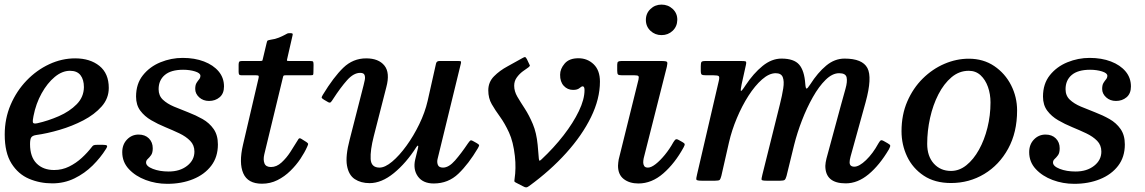

<svg xmlns="http://www.w3.org/2000/svg" viewBox="-32 -785 4975 834"><path d="M-11.5 -200.5Q-11.5 -270 14.2 -330Q40 -390 83.5 -435.2Q127 -480.5 181.8 -506Q236.5 -531.5 294.5 -531.5Q359 -531.5 399.8 -498.8Q440.5 -466 440.5 -403Q440.5 -357.5 409.5 -322.5Q378.5 -287.5 330 -262.2Q281.5 -237 227 -221Q172.5 -205 125 -198.5Q109 -196 103.8 -188.2Q98.5 -180.5 98.5 -159Q98.5 -103.5 127 -75Q155.5 -46.5 203 -46.5Q238 -46.5 268.2 -61.5Q298.5 -76.5 323.2 -99.2Q348 -122 366 -145.5Q370.5 -152 374.8 -154Q379 -156 391 -156H414Q429.5 -156 432.5 -152.5Q435.5 -149 428 -137.5Q405 -100.5 370.5 -66.2Q336 -32 291.5 -10.2Q247 11.5 195 11.5Q141 11.5 94 -8.5Q47 -28.5 17.8 -75Q-11.5 -121.5 -11.5 -200.5ZM129.5 -249.5Q177 -260 223.8 -280.5Q270.5 -301 301.2 -332.2Q332 -363.5 332.5 -406.5Q332.5 -439 317.8 -458.2Q303 -477.5 272 -477.5Q238 -477.5 205.8 -450.8Q173.5 -424 148.8 -379.5Q124 -335 113.5 -281Q109.5 -262 110.8 -254Q112 -246 129.5 -249.5Z M812.5 -126.5Q812.5 -154.5 794.2 -173.2Q776 -192 747 -205.8Q718 -219.5 685.8 -232.8Q653.5 -246 624.8 -262.8Q596 -279.5 577.5 -304.2Q559 -329 559 -365.5Q559 -421 588.8 -458.2Q618.5 -495.5 665 -514.5Q711.5 -533.5 761.5 -533.5Q813.5 -533.5 854 -518Q894.5 -502.5 917.8 -474.8Q941 -447 941 -409.5Q941 -378.5 922 -362.5Q903 -346.5 876 -346.5Q850.5 -346.5 833.2 -362.2Q816 -378 816 -398.5Q816 -415.5 821.5 -424.5Q827 -433.5 832.8 -440.2Q838.5 -447 838.5 -456Q838.5 -467.5 815.2 -474.8Q792 -482 763.5 -482Q710.5 -482 683.8 -459.2Q657 -436.5 657 -397.5Q657 -369.5 675.5 -352Q694 -334.5 723.5 -322Q753 -309.5 785.8 -297Q818.5 -284.5 848 -267.8Q877.5 -251 896 -224.5Q914.5 -198 914.5 -157.5Q914.5 -103 885.5 -65Q856.5 -27 806.8 -6.8Q757 13.5 694.5 13.5Q645.5 13.5 600.8 -3.2Q556 -20 527.5 -50.8Q499 -81.5 499 -124Q499 -157.5 519.8 -179Q540.5 -200.5 570 -200.5Q598 -200.5 614.8 -183.8Q631.5 -167 631.5 -141Q631.5 -121 624.2 -111Q617 -101 609.8 -94.5Q602.5 -88 602.5 -79Q602.5 -63 631.8 -51.5Q661 -40 700.5 -40Q749.5 -40 781 -64.8Q812.5 -89.5 812.5 -126.5Z M1018.5 -520H1097.5Q1107 -520 1108 -522.5Q1109 -525 1110.5 -532.5L1126 -597.5Q1128 -607.5 1130.8 -609Q1133.5 -610.5 1144 -612.5Q1163.5 -615 1179.2 -621.5Q1195 -628 1205 -633.5Q1213 -638 1216.2 -639.5Q1219.5 -641 1228.5 -641Q1236.5 -641 1238.5 -639Q1240.5 -637 1238.5 -630L1216 -531.5Q1214 -524 1214.5 -522Q1215 -520 1224.5 -520H1315Q1325.5 -520 1327.8 -517.5Q1330 -515 1330 -503.5L1329.5 -474Q1329.5 -462.5 1328 -460.2Q1326.5 -458 1315 -458H1208.5Q1201 -458 1199.5 -456Q1198 -454 1196.5 -447L1116 -114.5Q1110.5 -91 1116.8 -75.2Q1123 -59.5 1145 -59.5Q1169.5 -59.5 1191 -79.2Q1212.5 -99 1229 -124.5Q1245.5 -150 1256 -167.5Q1260.5 -174.5 1264.5 -181Q1268.5 -187.5 1277.5 -181.5L1299 -168Q1306 -163 1306.5 -160.2Q1307 -157.5 1302 -147Q1291.5 -123 1273 -95.2Q1254.5 -67.5 1229.2 -42.8Q1204 -18 1173 -2.5Q1142 13 1106 13Q1044.5 13 1024.8 -32Q1005 -77 1023.5 -156L1091 -445Q1093 -453 1091.2 -455.5Q1089.5 -458 1079.5 -458H1017Q1009 -458 1006.8 -461.5Q1004.5 -465 1004.5 -473V-504Q1004.5 -513.5 1007.2 -516.8Q1010 -520 1018.5 -520Z M1370.5 -373.5Q1417 -450 1459.2 -490.8Q1501.5 -531.5 1558.5 -531.5Q1612.5 -531.5 1637.8 -500.2Q1663 -469 1646 -406L1591.5 -193Q1576 -132 1578 -94.5Q1580 -57 1616.5 -57Q1640.5 -57 1671.5 -83Q1702.5 -109 1733.5 -151.8Q1764.5 -194.5 1789.2 -245.5Q1814 -296.5 1825.5 -346.5L1862 -509Q1864.5 -520 1876.5 -520H1958.5Q1968 -520 1969.8 -518.5Q1971.5 -517 1970 -509.5L1868.5 -93.5Q1865.5 -80.5 1870 -68.8Q1874.5 -57 1892.5 -57Q1917.5 -57 1944.8 -88.2Q1972 -119.5 2000.5 -162Q2007.5 -172 2011 -174.5Q2014.5 -177 2021.5 -173L2038.5 -163.5Q2047 -158.5 2048.8 -155.5Q2050.5 -152.5 2044 -141.5Q2003.5 -73 1959.2 -30.5Q1915 12 1852 12Q1805.5 12 1783.5 -18.2Q1761.5 -48.5 1771.5 -92L1783.5 -141Q1786 -151.5 1783.5 -152.2Q1781 -153 1776.5 -146Q1732.5 -77 1679 -33.2Q1625.5 10.5 1573.5 10.5Q1535.5 10.5 1509 -7Q1482.5 -24.5 1475.2 -65.8Q1468 -107 1487 -179L1547.5 -415.5Q1550 -425 1552.5 -437.5Q1555 -450 1551.5 -459.2Q1548 -468.5 1532.5 -468.5Q1504 -468.5 1475.5 -436.5Q1447 -404.5 1415 -355Q1409.5 -346 1405.2 -341.5Q1401 -337 1393 -341.5L1375 -352Q1365.5 -358 1365.2 -361.2Q1365 -364.5 1370.5 -373.5Z M2457.5 -394.5Q2433 -394.5 2416.8 -412.2Q2400.5 -430 2401 -460.5Q2401 -486 2420.8 -509Q2440.5 -532 2480.5 -532Q2519.5 -532 2546.8 -505.8Q2574 -479.5 2574 -430.5Q2574 -355.5 2535.2 -276.2Q2496.5 -197 2427.2 -120.2Q2358 -43.5 2266.5 23Q2258.5 29 2253.5 29Q2248.5 29 2239.5 24L2207.5 7.5Q2202 4.5 2202.2 1.2Q2202.5 -2 2203.5 -10.5Q2206.5 -29.5 2207 -55Q2207.5 -80.5 2204.5 -107Q2197.5 -169.5 2179 -209.5Q2160.5 -249.5 2139.8 -278Q2119 -306.5 2104 -332.5Q2089 -358.5 2089 -392.5Q2089 -428.5 2113.8 -453.5Q2138.5 -478.5 2173 -497Q2207.5 -515.5 2237 -532.5Q2246.5 -538 2249.2 -537.2Q2252 -536.5 2257 -527.5L2264.5 -511.5Q2268.5 -504 2269.5 -501Q2270.5 -498 2263.5 -492.5Q2253.5 -486 2238.8 -475Q2224 -464 2212.8 -448.5Q2201.5 -433 2201.5 -412.5Q2201.5 -388.5 2215.2 -365Q2229 -341.5 2247.8 -312.8Q2266.5 -284 2282.5 -246Q2298.5 -208 2303.5 -155.5Q2304.5 -140.5 2306.2 -124.2Q2308 -108 2308.5 -96.5Q2309.5 -89 2311 -87.2Q2312.5 -85.5 2320 -92.5Q2373.5 -142.5 2415.8 -197Q2458 -251.5 2482.5 -302.5Q2507 -353.5 2507 -393.5Q2507 -410 2499 -410Q2494 -410 2485 -402.2Q2476 -394.5 2457.5 -394.5Z M2773.5 -698.5Q2773.5 -727 2793.5 -746Q2813.5 -765 2841.5 -765Q2870 -765 2890.2 -746Q2910.5 -727 2910 -698.5Q2909.5 -670 2889.8 -651.2Q2870 -632.5 2841.5 -632.5Q2813.5 -632.5 2793.5 -651.2Q2773.5 -670 2773.5 -698.5ZM2864.5 -494.5 2764 -97.5Q2763 -93.5 2762.5 -88.2Q2762 -83 2762 -79.5Q2762 -71 2766.2 -64Q2770.5 -57 2782.5 -57Q2796.5 -57 2816 -72.2Q2835.5 -87.5 2856 -112.5Q2876.5 -137.5 2892.5 -166.5Q2897.5 -175 2902 -178.8Q2906.5 -182.5 2916 -177L2933 -167.5Q2941 -163 2942 -159Q2943 -155 2937.5 -145Q2899.5 -75.5 2849.2 -31.8Q2799 12 2741 12Q2702.5 12 2677.5 -7.2Q2652.5 -26.5 2652.5 -65Q2652.5 -70 2653.5 -78.5Q2654.5 -87 2655.5 -92.5L2741.5 -439.5Q2744 -451 2741 -454.5Q2738 -458 2724 -458H2669.5Q2656 -458 2652.5 -461.5Q2649 -465 2649 -478V-503.5Q2649 -514.5 2653.2 -517.2Q2657.5 -520 2667.5 -520H2842Q2862.5 -520 2865.5 -515.8Q2868.5 -511.5 2864.5 -494.5Z M3031.5 -520H3187.5Q3203.5 -520 3207.2 -518.2Q3211 -516.5 3208 -502.5L3189.5 -419Q3184.5 -395 3186.2 -390.5Q3188 -386 3206.5 -414.5Q3241 -466.5 3280.5 -498.5Q3320 -530.5 3362.5 -530.5Q3416.5 -530.5 3439.2 -504.5Q3462 -478.5 3466 -420Q3467.5 -400.5 3471.5 -400.2Q3475.5 -400 3487.5 -418.5Q3520 -469.5 3556.8 -500Q3593.5 -530.5 3636.5 -530.5Q3714 -530.5 3735.8 -489.5Q3757.5 -448.5 3728 -341L3662.5 -104.5Q3658.5 -89.5 3658.5 -80Q3658.5 -61 3679 -61Q3700 -61 3729.8 -89.5Q3759.5 -118 3783.5 -162Q3789 -171.5 3793 -174.8Q3797 -178 3807.5 -172L3822.5 -163.5Q3833.5 -157.5 3834.8 -153.2Q3836 -149 3829 -136Q3788.5 -67.5 3741 -28Q3693.5 11.5 3641.5 11.5Q3553 11.5 3553 -64.5Q3553 -69.5 3554.5 -79.5Q3556 -89.5 3558 -96.5L3620.5 -327Q3631.5 -367.5 3640.5 -399Q3649.5 -430.5 3645.5 -448.8Q3641.5 -467 3613 -467Q3583.5 -467 3554.2 -438.2Q3525 -409.5 3498.8 -363Q3472.5 -316.5 3451.5 -262Q3430.5 -207.5 3417.5 -155.5L3384.5 -20.5Q3381 -8 3376.8 -4Q3372.5 0 3356.5 0H3300Q3277.5 0 3276.2 -4.2Q3275 -8.5 3279.5 -26L3355.5 -331Q3365.5 -370.5 3370.2 -401.2Q3375 -432 3368.2 -449.5Q3361.5 -467 3337.5 -467Q3309 -467 3278.2 -440Q3247.5 -413 3219.2 -369Q3191 -325 3168.8 -272Q3146.5 -219 3134.5 -166.5L3101.5 -21.5Q3098 -8 3094.5 -4Q3091 0 3073.5 0H3017.5Q2994 0 2992.8 -5Q2991.5 -10 2996 -28L3090.5 -434.5Q3094 -450 3090.2 -454Q3086.5 -458 3067 -458H3035Q3021 -458 3016.5 -460.8Q3012 -463.5 3012 -477.5V-497Q3012 -511 3014.8 -515.5Q3017.5 -520 3031.5 -520Z M3884 -215Q3884 -286.5 3909 -344.2Q3934 -402 3976.2 -443.8Q4018.5 -485.5 4070.5 -507.8Q4122.5 -530 4176 -530Q4239.5 -530 4286.8 -498Q4334 -466 4360 -414.8Q4386 -363.5 4386 -305Q4386 -210 4347.2 -139.2Q4308.5 -68.5 4243.2 -29.2Q4178 10 4099 10Q4028.5 10 3980.5 -22Q3932.5 -54 3908.2 -105.2Q3884 -156.5 3884 -215ZM3995.5 -160Q3995.5 -106.5 4024.2 -74.5Q4053 -42.5 4099 -42.5Q4135 -42.5 4166 -67.5Q4197 -92.5 4220.5 -134.8Q4244 -177 4257.2 -230.2Q4270.5 -283.5 4270.5 -340Q4270.5 -376 4259.5 -407.2Q4248.5 -438.5 4227.5 -458Q4206.5 -477.5 4176 -477.5Q4134.5 -477.5 4101.2 -449.5Q4068 -421.5 4044.2 -375.2Q4020.5 -329 4008 -272.8Q3995.5 -216.5 3995.5 -160Z M4752 -126.5Q4752 -154.5 4733.8 -173.2Q4715.5 -192 4686.5 -205.8Q4657.5 -219.5 4625.2 -232.8Q4593 -246 4564.2 -262.8Q4535.5 -279.5 4517 -304.2Q4498.5 -329 4498.5 -365.5Q4498.5 -421 4528.2 -458.2Q4558 -495.5 4604.5 -514.5Q4651 -533.5 4701 -533.5Q4753 -533.5 4793.5 -518Q4834 -502.5 4857.2 -474.8Q4880.5 -447 4880.5 -409.5Q4880.5 -378.5 4861.5 -362.5Q4842.5 -346.5 4815.5 -346.5Q4790 -346.5 4772.8 -362.2Q4755.5 -378 4755.5 -398.5Q4755.5 -415.5 4761 -424.5Q4766.5 -433.5 4772.2 -440.2Q4778 -447 4778 -456Q4778 -467.5 4754.8 -474.8Q4731.5 -482 4703 -482Q4650 -482 4623.2 -459.2Q4596.5 -436.5 4596.5 -397.5Q4596.5 -369.5 4615 -352Q4633.5 -334.5 4663 -322Q4692.5 -309.5 4725.2 -297Q4758 -284.5 4787.5 -267.8Q4817 -251 4835.5 -224.5Q4854 -198 4854 -157.5Q4854 -103 4825 -65Q4796 -27 4746.2 -6.8Q4696.5 13.5 4634 13.5Q4585 13.5 4540.2 -3.2Q4495.5 -20 4467 -50.8Q4438.5 -81.5 4438.5 -124Q4438.5 -157.5 4459.2 -179Q4480 -200.5 4509.5 -200.5Q4537.5 -200.5 4554.2 -183.8Q4571 -167 4571 -141Q4571 -121 4563.8 -111Q4556.5 -101 4549.2 -94.5Q4542 -88 4542 -79Q4542 -63 4571.2 -51.5Q4600.5 -40 4640 -40Q4689 -40 4720.5 -64.8Q4752 -89.5 4752 -126.5Z"/></svg>

Font: Besley* Medium
Style: Italic
Weight: 500
Italic angle: -13°
Designer: Owen Earl
Foundry: indestructible type*
Version: Version 3.000; ttfautohint (v1.8.3)